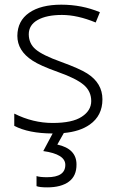

<svg xmlns="http://www.w3.org/2000/svg" viewBox="-20 -561 506 821"><path d="M181.2 196.8Q259.3 196.8 259.3 144Q259.3 98.1 165 85L205.1 9.8Q102.1 9.3 41 -22.9V-75.2Q121.1 -35.2 205.1 -35.2Q289.1 -35.2 329.1 -61.5Q370.1 -87.9 370.1 -128.9Q370.1 -170.9 337.9 -198.2Q305.7 -225.6 228.5 -252.9Q151.4 -280.3 119.1 -301.8Q54.2 -343.8 54.2 -407.7Q54.7 -471.7 104.5 -506.3Q154.3 -541 242.2 -541Q330.1 -541 407.2 -508.8L389.2 -464.8Q311 -497.1 245.1 -497.1Q179.2 -497.1 141.1 -475.6Q103 -454.1 103 -414.1Q103.5 -374 132.8 -349.6Q162.1 -324.7 241.2 -296.4Q320.3 -267.6 352.5 -247.1Q418 -205.6 418 -136.2Q418 -66.4 363.8 -28.3Q321.8 1.5 252.9 7.8L225.1 57.1Q307.1 75.2 307.1 142.1Q307.6 191.4 274.4 215.8Q241.2 240.2 182.1 240.2Q148.9 240.2 136.2 234.9V191.9Q150.9 196.8 181.2 196.8Z"/></svg>

Font: OpenSans-Light
Style: Regular
Weight: 300
Foundry: Ascender Corporation
Version: Version 1.10